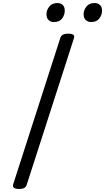

<svg xmlns="http://www.w3.org/2000/svg" viewBox="-20 -1238 696 1272"><path d="M107 14Q84 14 73.5 7Q63 0 67 -16L380 -988Q385 -1002 397.5 -1008.5Q410 -1015 432 -1015Q455 -1015 465 -1008Q475 -1001 470 -985L157 -14Q153 0 141 7Q129 14 107 14ZM337 -1092Q316 -1092 302 -1105Q288 -1118 288 -1144Q288 -1171 306.5 -1194.5Q325 -1218 361 -1218Q381 -1218 395 -1205.5Q409 -1193 409 -1167Q409 -1140 392 -1116Q375 -1092 337 -1092ZM583 -1092Q563 -1092 548.5 -1105Q534 -1118 534 -1144Q534 -1171 552.5 -1194.5Q571 -1218 607 -1218Q627 -1218 641.5 -1205.5Q656 -1193 656 -1167Q656 -1140 638.5 -1116Q621 -1092 583 -1092Z"/></svg>

Font: Playwrite US Trad
Style: Regular
Weight: 400
Designer: Veronika Burian, José Scaglione
Foundry: TypeTogether
Version: Version 1.002